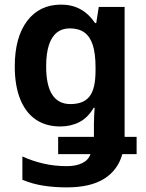

<svg xmlns="http://www.w3.org/2000/svg" viewBox="-20 -572 634 832"><path d="M245 -552Q292 -552 328.5 -532Q365 -512 392 -472H397L408 -542H520V21H572V96H510Q491 165 431.5 202.5Q372 240 269 240Q215 240 167.5 232.5Q120 225 77 207V106Q121 126 169 137Q217 148 270 148Q309 148 336 135Q363 122 372 96H232V21H387V-35Q387 -52 388 -71Q389 -90 390 -105H386Q361 -62 324 -43Q287 -24 241 -24Q179 -24 135 -54Q91 -84 67.5 -142.5Q44 -201 44 -284Q44 -410 97.5 -481Q151 -552 245 -552ZM282 -449Q249 -449 226 -430.5Q203 -412 191.5 -375.5Q180 -339 180 -284Q180 -202 206.5 -161.5Q233 -121 285 -121Q312 -121 332.5 -128.5Q353 -136 367 -153Q381 -170 387.5 -198.5Q394 -227 394 -267V-280Q394 -340 382 -377Q370 -414 345.5 -431.5Q321 -449 282 -449Z"/></svg>

Font: Noto Sans Display SemiBold
Style: Regular
Weight: 600
Designer: Monotype Design Team
Foundry: Monotype Imaging Inc.
Version: Version 2.003